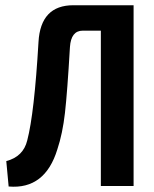

<svg xmlns="http://www.w3.org/2000/svg" viewBox="-20 -710 588 733"><path d="M490 -690V0H365V-593H296Q251 -593 247 -530Q237 -358 228 -279Q219 -200 199 -140Q152 14 13 2L4 -95Q69 -112 84 -174Q111 -277 127 -550Q135 -690 260 -690Z"/></svg>

Font: Exo 2 Semi Bold Condensed
Style: Regular
Weight: 600
Width: 3
Designer: Natanael Gama
Version: Version 1.001;PS 001.001;hotconv 1.0.70;makeotf.lib2.5.58329